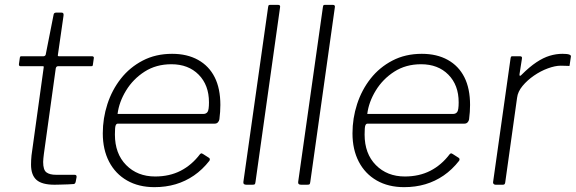

<svg xmlns="http://www.w3.org/2000/svg" viewBox="-20 -762 2375 792"><path d="M205 0Q153 0 130.5 -20Q108 -40 108 -83Q108 -92 108.5 -102Q109 -112 110 -121L160 -482Q161 -487 160 -488Q159 -489 155 -489H64Q58 -489 58 -497L62 -525Q63 -528 64 -529Q65 -530 68 -530H160Q163 -530 166 -532.5Q169 -535 169 -539L201 -701Q202 -710 212 -710H234Q239 -710 241 -707Q243 -704 242 -697L219 -537Q218 -532 219 -531Q220 -530 224 -530H360Q363 -530 365.5 -528Q368 -526 367 -522L363 -494Q362 -491 361.5 -490Q361 -489 356 -489H220Q212 -489 210 -480L161 -127Q160 -117 159 -109.5Q158 -102 158 -94Q158 -61 171.5 -51Q185 -41 211 -41H287Q292 -41 294 -39Q296 -37 296 -32L292 -11Q291 -6 286 -3Q278 -2 261.5 -1.5Q245 -1 228.5 -0.5Q212 0 205 0Z M617 10Q552 10 504 -17.5Q456 -45 430 -95Q404 -145 404 -212Q404 -274 423 -332.5Q442 -391 478.5 -437.5Q515 -484 568.5 -512Q622 -540 690 -540Q752 -540 797 -515Q842 -490 865.5 -443.5Q889 -397 889 -329Q889 -315 888 -300.5Q887 -286 885 -270Q884 -263 879 -257.5Q874 -252 866 -252H466Q460 -252 457 -244.5Q454 -237 454 -207Q454 -128 500.5 -81Q547 -34 620 -34Q679 -34 725 -57.5Q771 -81 805 -126Q809 -130 811.5 -129.5Q814 -129 817 -127L842 -111Q848 -107 844 -99Q815 -62 780 -38Q745 -14 704.5 -2Q664 10 617 10ZM819 -292Q830 -292 836 -300Q842 -308 842 -340Q842 -411 799.5 -454Q757 -497 687 -497Q624 -497 576.5 -466.5Q529 -436 500 -388.5Q471 -341 465 -292Z M1034 -12Q1033 -4 1031 -2Q1029 0 1021 0H996Q989 0 986 -3Q983 -6 984 -12L1086 -733Q1087 -739 1088.5 -740.5Q1090 -742 1096 -742H1127Q1138 -742 1135 -730Z M1260 -12Q1259 -4 1257 -2Q1255 0 1247 0H1222Q1215 0 1212 -3Q1209 -6 1210 -12L1312 -733Q1313 -739 1314.5 -740.5Q1316 -742 1322 -742H1353Q1364 -742 1361 -730Z M1647 10Q1582 10 1534 -17.5Q1486 -45 1460 -95Q1434 -145 1434 -212Q1434 -274 1453 -332.5Q1472 -391 1508.5 -437.5Q1545 -484 1598.5 -512Q1652 -540 1720 -540Q1782 -540 1827 -515Q1872 -490 1895.5 -443.5Q1919 -397 1919 -329Q1919 -315 1918 -300.5Q1917 -286 1915 -270Q1914 -263 1909 -257.5Q1904 -252 1896 -252H1496Q1490 -252 1487 -244.5Q1484 -237 1484 -207Q1484 -128 1530.5 -81Q1577 -34 1650 -34Q1709 -34 1755 -57.5Q1801 -81 1835 -126Q1839 -130 1841.5 -129.5Q1844 -129 1847 -127L1872 -111Q1878 -107 1874 -99Q1845 -62 1810 -38Q1775 -14 1734.5 -2Q1694 10 1647 10ZM1849 -292Q1860 -292 1866 -300Q1872 -308 1872 -340Q1872 -411 1829.5 -454Q1787 -497 1717 -497Q1654 -497 1606.5 -466.5Q1559 -436 1530 -388.5Q1501 -341 1495 -292Z M2024 0Q2019 0 2016 -3.5Q2013 -7 2014 -11L2086 -521Q2087 -527 2088.5 -528.5Q2090 -530 2094 -530H2124Q2129 -530 2131.5 -528Q2134 -526 2133 -520L2123 -456Q2122 -450 2125 -449.5Q2128 -449 2132 -454Q2164 -486 2192.5 -505Q2221 -524 2247.5 -532Q2274 -540 2300 -540Q2320 -540 2328 -537Q2336 -534 2335 -529L2330 -495Q2330 -492 2329.5 -491Q2329 -490 2327 -490Q2321 -490 2313 -490.5Q2305 -491 2293 -491Q2270 -491 2240 -480Q2210 -469 2182.5 -450Q2155 -431 2135.5 -407.5Q2116 -384 2113 -359L2064 -9Q2063 -4 2061 -2Q2059 0 2054 0H2024Z"/></svg>

Font: Libre Franklin Thin ExtraLight
Style: Italic
Weight: 250
Italic angle: -8°
Version: Version 3.000